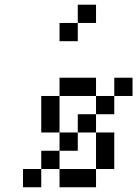

<svg xmlns="http://www.w3.org/2000/svg" viewBox="-20 -789 578 809"><path d="M230.8 -461.5H307.7V-384.6H230.8ZM307.7 -461.5H384.6V-384.6H307.7ZM461.5 -461.5H538.5V-384.6H461.5ZM384.6 -384.6H461.5V-307.7H384.6ZM307.7 -307.7H384.6V-230.8H307.7ZM230.8 -230.8H307.7V-153.8H230.8ZM153.8 -153.8H230.8V-76.9H153.8ZM76.9 -76.9H153.8V0H76.9ZM153.8 -384.6H230.8V-307.7H153.8ZM153.8 -307.7H230.8V-230.8H153.8ZM384.6 -230.8H461.5V-153.8H384.6ZM384.6 -153.8H461.5V-76.9H384.6ZM307.7 -76.9H384.6V0H307.7ZM230.8 -76.9H307.7V0H230.8ZM307.7 -769.2H384.6V-692.3H307.7ZM230.8 -692.3H307.7V-615.4H230.8Z"/></svg>

Font: Jacquarda Bastarda 9
Style: Regular
Weight: 400
Designer: Sarah Cadigan-Fried
Version: Version 1.000; ttfautohint (v1.8.4.7-5d5b)